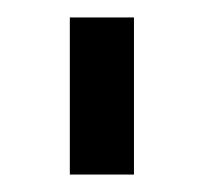

<svg xmlns="http://www.w3.org/2000/svg" viewBox="-20 -740 254 220"><path d="M133.5 -540H60V-720H133.5Z"/></svg>

Font: CCSD_manrope
Style: Regular
Weight: 400
Designer: Mikhail Sharanda
Foundry: Mikhail Sharanda
Version: Version 4.503